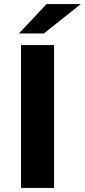

<svg xmlns="http://www.w3.org/2000/svg" viewBox="-20 -921 416 941"><path d="M83 0V-700H245V0ZM73 -757 208 -901H376L195 -757Z"/></svg>

Font: Montserrat Thin
Style: Bold
Weight: 700
Version: Version 9.000